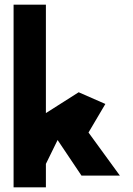

<svg xmlns="http://www.w3.org/2000/svg" viewBox="-20 -800 569 820"><path d="M38 0H176V-100L226 -202L328 -50H492L358 -234L430 -356L316 -406L176 -317V-780H38Z"/></svg>

Font: Digital Distortion
Style: Regular
Weight: 400
Version: Version 1